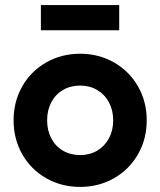

<svg xmlns="http://www.w3.org/2000/svg" viewBox="-20 -732 639 766"><path d="M34.2 -252Q34.2 -326.7 68.8 -387.5Q103.5 -448.2 164.3 -482.9Q225.1 -517.6 299.8 -517.6Q374 -517.6 434.8 -482.9Q495.6 -448.2 530.5 -387.5Q565.4 -326.7 565.4 -252Q565.4 -177.2 530.5 -116.5Q495.6 -55.7 434.8 -21Q374 13.7 299.8 13.7Q225.1 13.7 164.3 -21Q103.5 -55.7 68.8 -116.5Q34.2 -177.2 34.2 -252ZM431.6 -252Q431.6 -292 414.6 -323.7Q397.5 -355.5 367.7 -373Q337.9 -390.6 299.8 -390.6Q261.2 -390.6 231.2 -373Q201.2 -355.5 184.6 -323.7Q168 -292 168 -252Q168 -211.9 184.6 -180.2Q201.2 -148.4 231.2 -130.9Q261.2 -113.3 299.8 -113.3Q337.9 -113.3 367.7 -130.9Q397.5 -148.4 414.6 -180.2Q431.6 -211.9 431.6 -252ZM455.6 -611.3H143.1V-711.9H455.6Z"/></svg>

Font: Wanted Sans
Style: Bold
Weight: 700
Designer: Original Design by Kil Hyung-jin and Kang Hanbin, Wanted Lab, Inc; Hangeul from Source Han Sans by Jang Soo-young and Ka
Foundry: Wanted Lab, Inc.
Version: Version 1.000